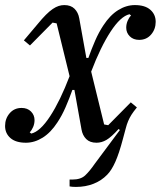

<svg xmlns="http://www.w3.org/2000/svg" viewBox="-25 -550 633 756"><path d="M514 -127Q500 -110 492.5 -98Q485 -86 479.5 -73Q474 -60 470 -44Q466 -28 459 -3Q444 54 429 87.5Q414 121 397 138Q375 161 343.5 173.5Q312 186 274 186Q266 186 260 185.5Q254 185 249 184V157H260Q293 157 310.5 140.5Q328 124 348 95L447 -38L442 -42Q413 -10 394 1Q375 12 355 12Q329 12 314.5 -2.5Q300 -17 296 -40L268 -196H260Q248 -162 233.5 -128.5Q219 -95 201 -68Q175 -28 143 -8Q111 12 77 12Q37 12 16 -6.5Q-5 -25 -5 -54Q-5 -83 13 -104Q31 -125 60 -125Q83 -125 97 -111Q111 -97 111 -77Q111 -63 105.5 -50Q100 -37 92 -29L98 -24Q133 -32 172.5 -92.5Q212 -153 249 -250L198 -458L182 -461L93 -371L69 -391L123 -455Q141 -477 155.5 -491.5Q170 -506 182.5 -514.5Q195 -523 206 -526.5Q217 -530 228 -530Q254 -530 268.5 -515.5Q283 -501 287 -478L315 -322H323Q335 -356 349.5 -389.5Q364 -423 382 -450Q408 -490 440 -510Q472 -530 506 -530Q546 -530 567 -511.5Q588 -493 588 -464Q588 -435 570 -414Q552 -393 523 -393Q500 -393 486 -407Q472 -421 472 -441Q472 -455 477.5 -468Q483 -481 491 -489L485 -494Q450 -486 410.5 -425.5Q371 -365 334 -268L385 -60L401 -57L490 -147Z"/></svg>

Font: IBM Plex Serif Text
Style: Italic
Weight: 450
Italic angle: -14°
Designer: Mike Abbink, Paul van der Laan, Pieter van Rosmalen
Foundry: Bold Monday
Version: Version 3.001